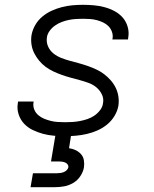

<svg xmlns="http://www.w3.org/2000/svg" viewBox="-20 -558 640 798"><path d="M251 8Q227 8 203.5 6Q180 4 158 -2Q136 -8 115.5 -18Q95 -28 80 -44Q65 -60 57.5 -82.5Q50 -105 54 -128Q54 -130 54.5 -132Q55 -134 55 -136H120Q120 -135 119.5 -133.5Q119 -132 119 -131Q117 -116 122.5 -102.5Q128 -89 139 -79.5Q150 -70 163.5 -64.5Q177 -59 191 -55.5Q205 -52 220.5 -51Q236 -50 251 -50Q266 -50 281.5 -51Q297 -52 312.5 -55Q328 -58 343 -63Q358 -68 371.5 -77Q385 -86 395.5 -99.5Q406 -113 408 -128Q412 -148 403.5 -165.5Q395 -183 380.5 -195Q366 -207 348 -213.5Q330 -220 311.5 -225Q293 -230 274.5 -235Q256 -240 237.5 -246.5Q219 -253 202 -261Q185 -269 170 -280Q155 -291 143 -305.5Q131 -320 122.5 -336.5Q114 -353 111 -372.5Q108 -392 111 -412Q115 -434 126.5 -454Q138 -474 156 -489Q174 -504 195 -513.5Q216 -523 237.5 -528.5Q259 -534 281 -536Q303 -538 324 -538Q347 -538 370 -536Q393 -534 415 -528Q437 -522 456.5 -511.5Q476 -501 490 -485Q504 -469 510.5 -447Q517 -425 513 -402Q513 -400 512.5 -398Q512 -396 512 -394H447Q447 -395 447.5 -396.5Q448 -398 448 -399Q450 -413 445 -426.5Q440 -440 430.5 -449.5Q421 -459 408 -465Q395 -471 381.5 -474.5Q368 -478 353.5 -479Q339 -480 324 -480Q310 -480 295 -479Q280 -478 265.5 -475Q251 -472 236.5 -466.5Q222 -461 209 -452Q196 -443 186.5 -430Q177 -417 175 -403Q172 -382 180 -364.5Q188 -347 202.5 -335.5Q217 -324 235 -317Q253 -310 271.5 -305Q290 -300 308.5 -295Q327 -290 345.5 -283.5Q364 -277 381 -269Q398 -261 412.5 -250Q427 -239 439.5 -225Q452 -211 460.5 -194Q469 -177 472 -157.5Q475 -138 472 -118Q468 -96 455.5 -75.5Q443 -55 424.5 -40Q406 -25 384 -15.5Q362 -6 340 -1Q318 4 295.5 6Q273 8 251 8ZM107 220 117 162H217Q224 162 231 161Q238 160 244.5 157.5Q251 155 256.5 150Q262 145 264 138Q264 138 264 138Q264 138 264 138Q265 131 261 125.5Q257 120 251 117.5Q245 115 238.5 114Q232 113 225 113H192L211 0H276L267 58Q281 60 294 66Q307 72 316.5 82.5Q326 93 328.5 107.5Q331 122 329 137Q326 156 314 174Q302 192 284 202.5Q266 213 246.5 216.5Q227 220 207 220Z"/></svg>

Font: Iosevka Curly Light Extended
Style: Italic
Weight: 300
Width: 7
Italic angle: -9°
Monospace: yes
Designer: Belleve Invis
Foundry: Belleve Invis
Version: Version 11.1.0; ttfautohint (v1.8.3)